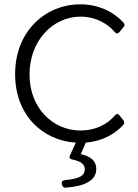

<svg xmlns="http://www.w3.org/2000/svg" viewBox="-20 -657 648 899"><path d="M357.4 -45.9C227.5 -45.9 118.2 -151.4 118.2 -307.6C118.2 -466.8 227.5 -579.1 357.4 -579.1C426.8 -579.1 482.4 -547.9 517.6 -506.8C524.4 -498 532.2 -499 539.1 -506.8L558.6 -530.3C564.5 -537.1 564.5 -544.9 557.6 -551.8C511.7 -601.6 442.4 -636.7 355.5 -636.7C195.3 -636.7 50.8 -513.7 50.8 -309.6C50.8 -115.2 182.6 2 335 10.7L307.6 70.3C302.7 81.1 306.6 87.9 318.4 89.8C360.4 98.6 377 112.3 377 135.7C377 164.1 355.5 179.7 284.2 186.5C272.5 187.5 267.6 194.3 269.5 204.1L270.5 208C272.5 216.8 278.3 222.7 288.1 221.7C379.9 214.8 430.7 186.5 430.7 134.8C430.7 93.8 402.3 75.2 358.4 64.5L381.8 10.7C458 4.9 517.6 -29.3 556.6 -71.3C563.5 -78.1 563.5 -86.9 557.6 -93.8L539.1 -117.2C532.2 -126 524.4 -125 517.6 -116.2C482.4 -74.2 425.8 -45.9 357.4 -45.9Z"/></svg>

Font: Ed Sans Neue Light
Style: Regular
Weight: 300
Designer: Stephen Hutchings
Version: Version 1.004;PS 001.004;hotconv 1.0.88;makeotf.lib2.5.64775